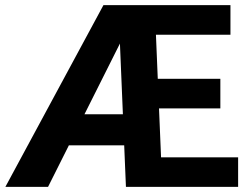

<svg xmlns="http://www.w3.org/2000/svg" viewBox="-20 -731 981 751"><path d="M167.9 0H1L384.6 -710.9H474.2L485.6 -633.4ZM537.9 -162.6H170.2V-284H537.9ZM911.4 0H553.8V-115.7H911.4ZM614.8 0H472.6L442.8 -710.9H585.1ZM841.9 -307.1H534V-422.9H841.9ZM881.4 -595.2H524V-710.9H881.4Z"/></svg>

Font: Heebo
Style: Regular
Weight: 400
Designer: Oded Ezer
Foundry: Ezer Type House
Version: Version 3.100